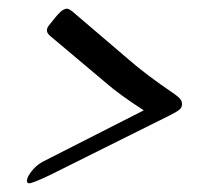

<svg xmlns="http://www.w3.org/2000/svg" viewBox="-20 -504 474 442"><path d="M42 -88Q42 -96 52.5 -109.5Q63 -123 77 -131L311 -250Q255 -286 223 -314L97 -420Q88 -427 88 -434Q88 -440 93 -446Q110 -468 118.5 -476Q127 -484 134 -484Q138 -484 145 -479L275 -368Q316 -332 381 -288Q391 -281 395 -276Q399 -271 399 -264Q399 -257 393.5 -252Q388 -247 372 -239L123 -115L95 -101Q55 -82 47 -82Q42 -82 42 -88Z"/></svg>

Font: Charm
Style: Regular
Weight: 400
Designer: Katatrad Aksorn Co.,Ltd.
Foundry: Cadson Demak Co.,Ltd.
Version: Version 1.001